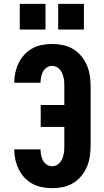

<svg xmlns="http://www.w3.org/2000/svg" viewBox="-20 -972 540 1000"><path d="M252 8Q226 8 199.5 3Q173 -2 149.5 -14.5Q126 -27 107.5 -47Q89 -67 77.5 -90.5Q66 -114 60 -140.5Q54 -167 54 -194H191Q191 -179 194 -164Q197 -149 204 -136Q211 -123 224 -114.5Q237 -106 252 -106Q264 -106 274.5 -111.5Q285 -117 292.5 -126Q300 -135 304.5 -146Q309 -157 311.5 -168.5Q314 -180 314.5 -191.5Q315 -203 315 -215V-311H192V-425H315V-520Q315 -532 314.5 -543.5Q314 -555 311.5 -566.5Q309 -578 304.5 -589Q300 -600 292.5 -609Q285 -618 274.5 -623.5Q264 -629 252 -629Q237 -629 224 -620.5Q211 -612 204 -599Q197 -586 194 -571Q191 -556 191 -541H54Q54 -568 60 -594.5Q66 -621 77.5 -644.5Q89 -668 107.5 -688Q126 -708 149.5 -720.5Q173 -733 199.5 -738Q226 -743 252 -743Q281 -743 309 -737Q337 -731 361 -716.5Q385 -702 403.5 -679.5Q422 -657 433 -631Q444 -605 448 -576.5Q452 -548 452 -520V-215Q452 -187 448 -158.5Q444 -130 433 -104Q422 -78 403.5 -55.5Q385 -33 361 -18.5Q337 -4 309 2Q281 8 252 8ZM417 -818H283V-952H417ZM217 -818H83V-952H217Z"/></svg>

Font: Iosevka SS04 Heavy
Style: Regular
Weight: 900
Monospace: yes
Designer: Belleve Invis
Foundry: Belleve Invis
Version: Version 19.0.0; ttfautohint (v1.8.4)